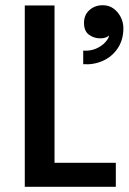

<svg xmlns="http://www.w3.org/2000/svg" viewBox="-20 -716 493 736"><path d="M189 -695V-92H424V0H75V-695ZM299 -470V-522Q326 -520 348 -529.5Q370 -539 383.5 -554Q397 -569 398 -580Q387 -569 364 -569Q340 -569 321 -583Q302 -597 302 -628Q302 -659 323 -677.5Q344 -696 374 -696Q398 -696 415.5 -683Q433 -670 443 -650Q453 -630 453 -608Q453 -563 431 -530.5Q409 -498 373.5 -482.5Q338 -467 299 -470Z"/></svg>

Font: Parkinsans Medium
Style: Regular
Weight: 500
Designer: Red Stone, Indian Type Foundry
Foundry: Indian Type Foundry
Version: Version 1.000